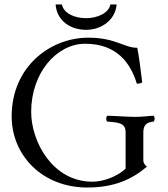

<svg xmlns="http://www.w3.org/2000/svg" viewBox="-20 -826 750 856"><path d="M374 -658C202 -658 32 -527 32 -307C32 -134 168 10 369 10C487 10 567 -25 635 -83C624 -92 619 -100 619 -111V-236C619 -271 636 -281 665 -284C671 -290 671 -304 665 -310C635 -309 622 -305 582 -305C543 -305 505 -309 458 -310C452 -304 452 -290 458 -284C513 -280 540 -276 540 -236V-74C506 -42 446 -16 392 -16C214 -16 119 -195 119 -327C119 -502 233 -631 360 -631C505 -631 564 -539 590 -453C600 -453 607 -454 614 -459C606 -528 599 -577 592 -613C532 -613 496 -658 374 -658ZM500 -806H472C465 -767 413 -745 364 -745C311 -745 264 -767 256 -806H228C233 -736 291 -693 364 -693C430 -693 494 -735 500 -806Z"/></svg>

Font: Libertinus Serif Display
Style: Regular
Weight: 400
Designer: Philipp H. Poll, Khaled Hosny
Foundry: Caleb Maclennan
Version: Version 7.050;RELEASE